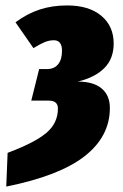

<svg xmlns="http://www.w3.org/2000/svg" viewBox="-20 -574 452 706"><path d="M398 -414Q398 -358 363.5 -323.5Q329 -289 266 -274Q324 -274 354 -248.5Q384 -223 384 -177Q384 -72 291 0.5Q198 73 3 112L8 -12Q107 -49 150 -85Q193 -121 193 -175Q193 -204 159 -204H95L124 -320H153Q179 -320 193.5 -337.5Q208 -355 208 -387Q208 -426 178 -426Q161 -426 144 -419Q127 -412 103 -397L37 -492Q80 -524 126 -539Q172 -554 227 -554Q307 -554 352.5 -516Q398 -478 398 -414Z"/></svg>

Font: Fira Sans Extra Condensed Black
Style: Italic
Weight: 900
Width: 3
Italic angle: -8°
Designer: Carrois Corporate & Edenspiekermann AG
Foundry: Carrois Corporate GbR & Edenspiekermann AG
Version: Version 4.203